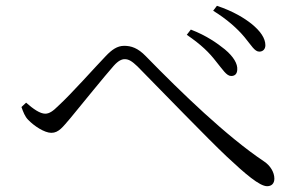

<svg xmlns="http://www.w3.org/2000/svg" viewBox="-20 -716 1040 662"><path d="M725 -504C748 -476 761 -454 777 -454C789 -454 797 -460 798 -475C800 -496 785 -521 755 -546C730 -566 693 -593 638 -614L624 -596C675 -561 701 -535 725 -504ZM823 -588C847 -559 858 -538 874 -538C887 -538 895 -547 895 -560C895 -584 878 -609 847 -634C823 -653 785 -677 728 -696L715 -679C762 -650 798 -618 823 -588ZM54 -347C60 -330 66 -314 77 -303C97 -282 133 -258 157 -258C183 -258 197 -279 223 -309C260 -354 341 -454 372 -489C388 -507 400 -512 410 -512C424 -512 435 -505 454 -487C534 -406 698 -236 762 -176C826 -116 875 -74 901 -74C917 -74 926 -84 926 -100C926 -122 912 -145 891 -159C761 -246 606 -396 483 -522C455 -551 432 -558 408 -558C384 -558 365 -544 345 -523C311 -488 226 -392 181 -351C163 -333 150 -324 136 -324C118 -324 95 -340 70 -362Z"/></svg>

Font: Noto Serif HK Light
Style: Regular
Weight: 300
Designer: Ryoko NISHIZUKA 西塚涼子 (kana & ideographs); Frank Grießhammer (Latin, Greek & Cyrillic); Wenlong ZHANG 张文龙 (bopomofo); San
Foundry: Adobe
Version: Version 2.001;hotconv 1.1.0;makeotfexe 2.6.0